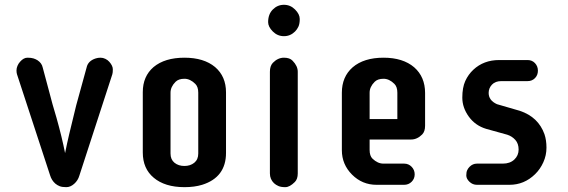

<svg xmlns="http://www.w3.org/2000/svg" viewBox="-20 -771 2369 801"><path d="M50.8 -461.4Q48.8 -467.8 48.8 -477.3Q48.8 -486.8 53 -496.6Q57.1 -506.3 64 -513.7Q78.6 -530.3 94.5 -530.3Q110.4 -530.3 119.6 -527.3Q128.9 -524.4 136.7 -519.5Q154.3 -507.8 158.2 -489.3L187.5 -379.9Q191.9 -361.3 199.2 -335.9L215.8 -279.3Q238.3 -199.2 251.5 -132.3Q259.8 -173.8 268.6 -210.9Q290 -301.3 297.9 -331.5L341.3 -489.3Q347.2 -517.1 379.4 -527.3Q388.7 -530.3 399.2 -530.3Q409.7 -530.3 419.4 -525.6Q429.2 -521 436 -513.2Q450.7 -496.6 450.7 -481.9Q450.7 -467.3 448.7 -461.4L311 -38.1Q305.2 -18.1 289.6 -4.2Q273.9 9.8 256.6 9.8Q239.3 9.8 229.2 5.9Q219.2 2 210.9 -4.9Q195.3 -18.6 189 -39.6Z M575.7 -386.7Q575.7 -452.6 620.6 -491.2Q667.5 -530.3 749.5 -530.3Q830.6 -530.3 877.4 -491.2Q922.9 -452.1 922.9 -385.7V-133.3Q922.9 -31.2 823.2 0Q791 9.8 749.8 9.8Q708.5 9.8 676.3 -0.2Q644 -10.3 621.6 -29.3Q575.7 -67.4 575.7 -134.8ZM807.1 -384.3Q807.1 -408.7 794.9 -420.9Q773.4 -442.4 749.5 -442.4Q725.1 -442.4 712.4 -429.7Q691.4 -408.7 691.4 -384.3V-130.4Q691.4 -105.5 708 -92Q724.6 -78.6 749.3 -78.6Q773.9 -78.6 790.5 -92Q807.1 -105.5 807.1 -130.4Z M1106 -471.7Q1106 -495.6 1118.2 -508.8Q1139.2 -530.3 1164.6 -530.3Q1189 -530.3 1200.7 -517.6Q1222.2 -495.6 1222.2 -471.7V-47.4Q1222.2 -23.9 1210 -11.7Q1188.5 9.8 1170.4 9.8Q1152.3 9.8 1141.6 5.1Q1130.9 0.5 1123 -6.8Q1106 -23.4 1106 -47.4ZM1164.6 -751Q1191.4 -751 1210.9 -731.4Q1230.5 -711.9 1230.5 -691.9Q1230.5 -671.9 1225.1 -660.2Q1219.7 -648.4 1210.9 -639.6Q1191.4 -620.1 1164.6 -620.1Q1137.7 -620.1 1118.2 -639.6Q1098.6 -659.2 1098.6 -678.7Q1098.6 -711.9 1118.2 -731.4Q1137.7 -751 1164.6 -751Z M1666 0H1550.8Q1491.2 0 1448.7 -42.5Q1406.2 -85 1406.2 -144.5V-384.3Q1406.2 -450.7 1451.2 -490.2Q1498 -530.3 1580.1 -530.3Q1661.1 -530.3 1708 -490.2Q1753.4 -450.2 1753.4 -383.3V-246.6Q1753.4 -222.2 1741.2 -210Q1720.2 -189 1695.3 -189H1522V-145.5Q1522 -120.6 1534.2 -108.9Q1555.7 -88.4 1579.6 -88.4H1666Q1684.6 -88.4 1697.3 -75.2Q1710 -62 1710 -43.7Q1710 -25.4 1697.3 -12.7Q1684.6 0 1666 0ZM1637.7 -384.3Q1637.7 -408.7 1625.5 -420.9Q1604 -442.4 1580.1 -442.4Q1555.7 -442.4 1543 -429.7Q1522 -408.7 1522 -384.3V-274.4H1637.7Z M1939 -75.2Q1952.1 -88.4 1969.7 -88.4H2077.6Q2107.4 -88.4 2125.5 -105.2Q2143.6 -122.1 2143.6 -147Q2143.6 -171.9 2129.9 -187.3Q2116.2 -202.6 2096.2 -209L2008.3 -233.4Q1962.9 -247.1 1936 -284.2Q1908.7 -321.8 1908.7 -363.8Q1908.7 -405.8 1921.1 -433.1Q1933.6 -460.4 1954.6 -480Q1998 -520.5 2062 -520.5H2181.2Q2199.7 -520.5 2211.9 -507.6Q2224.1 -494.6 2224.1 -476.1Q2224.1 -457.5 2211.9 -445.1Q2199.7 -432.6 2181.2 -432.6H2071.3Q2046.4 -432.6 2032.5 -418Q2018.6 -403.3 2018.6 -383.3Q2018.6 -352.1 2053.2 -336.4L2148.9 -308.6Q2226.1 -282.7 2251.5 -210.9Q2259.8 -186.5 2259.8 -154.8Q2259.8 -123 2246.8 -94.2Q2233.9 -65.4 2212.4 -44.4Q2167 0 2105.5 0H1969.7Q1951.7 0 1938.5 -12.7Q1925.3 -25.4 1925.3 -39.1Q1925.3 -52.7 1929 -60.8Q1932.6 -68.8 1939 -75.2Z"/></svg>

Font: Supermercado
Style: Regular
Weight: 400
Designer: James Grieshaber
Foundry: James Grieshaber
Version: Version 1.002